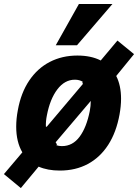

<svg xmlns="http://www.w3.org/2000/svg" viewBox="-42 -835 686 954"><path d="M624 -566 535.5 -457.5Q559.5 -410.5 559.5 -344Q559.5 -308 552 -266.5Q536 -178 495.8 -115.5Q455.5 -53 394.5 -20.2Q333.5 12.5 255.5 12.5Q194.5 12.5 150 -7L61.5 99.5L-22.5 30L69 -78Q38.5 -130 38.5 -205.5Q38.5 -245 46.5 -287Q62 -373.5 103 -434.5Q144 -495.5 205.2 -527.2Q266.5 -559 342.5 -559Q410.5 -559 458.5 -534.5L541.5 -633.5ZM404 -283Q409 -308.5 409 -333.5L234.5 -128L241 -117.5L238 -113.5Q250 -109 265.5 -109Q319 -109 353.5 -155.5Q388 -202 404 -283ZM190 -205 370 -418 367 -425.5 369.5 -428.5Q353 -439 330 -439Q279.5 -439 243 -391Q206.5 -343 191 -262Q185 -233 186 -206ZM235 -610 350 -815H516.5L340.5 -610Z"/></svg>

Font: JuliaMono ExtraBold
Style: Italic
Weight: 800
Italic angle: -9°
Monospace: yes
Designer: cormullion
Foundry: corm
Version: Version 0.057; ttfautohint (v1.8.4)